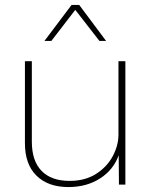

<svg xmlns="http://www.w3.org/2000/svg" viewBox="-20 -748 614 778"><path d="M488 -500V0H462L461 -119Q440 -60 385.5 -25Q331 10 257 10Q175 10 128 -36Q81 -82 81 -168V-500H109V-174Q109 -96 148.5 -55.5Q188 -15 262 -15Q325 -15 369.5 -43.5Q414 -72 437 -115.5Q460 -159 460 -202V-500ZM383 -582 285 -708 188 -582H160L270 -728H301L410 -582Z"/></svg>

Font: Work Sans ExtraLight
Style: Regular
Weight: 280
Designer: Wei Huang
Foundry: Wei Huang
Version: Version 1.500